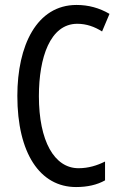

<svg xmlns="http://www.w3.org/2000/svg" viewBox="-20 -745 486 775"><path d="M292 -649C329 -649 362 -637 392 -618L422 -689C381 -713 337 -725 289 -725C128 -725 50 -561 50 -358C50 -127 141 10 287 10C333 10 372 1 404 -17V-93C372 -77 337 -66 297 -66C199 -66 137 -176 137 -357C137 -512 182 -649 292 -649Z"/></svg>

Font: Noto Sans Myanmar UI ExtraCondensed
Style: Regular
Weight: 400
Width: 2
Designer: Monotype Design Team
Foundry: Monotype Imaging Inc.
Version: Version 2.103